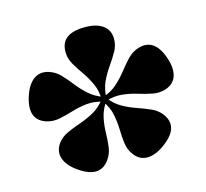

<svg xmlns="http://www.w3.org/2000/svg" viewBox="-85 -880 795 742"><g transform="rotate(-15 312.5 -509.0)"><path d="M324 -495.5H304.5Q304.5 -532.5 291.2 -561Q278 -589.5 260.8 -614Q243.5 -638.5 230.2 -661.8Q217 -685 217 -711Q217 -784 314 -784Q360 -784 385.8 -765.2Q411.5 -746.5 411.5 -711Q411.5 -685 398.2 -661.8Q385 -638.5 367.8 -614Q350.5 -589.5 337.2 -561Q324 -532.5 324 -495.5ZM317.5 -504 311 -486.5Q276 -498 244.2 -494.8Q212.5 -491.5 183.5 -482.5Q154.5 -473.5 127.5 -468.2Q100.5 -463 75.5 -471Q6.5 -494 36.5 -584.5Q51 -627.5 76.5 -645.5Q102 -663.5 136 -652.5Q161 -644.5 179.5 -625Q198 -605.5 216.5 -581.8Q235 -558 258.8 -536.8Q282.5 -515.5 317.5 -504ZM306.5 -500.5 322 -489.5Q300.5 -459.5 294 -428.8Q287.5 -398 287 -368.2Q286.5 -338.5 283 -312Q279.5 -285.5 264 -264.5Q222 -205.5 142.5 -261.5Q105.5 -288 95.8 -317.8Q86 -347.5 106 -376.5Q122 -397.5 146.8 -408.8Q171.5 -420 200.2 -429.8Q229 -439.5 256.8 -455Q284.5 -470.5 306.5 -500.5ZM306.5 -489.5 322 -500.5Q344 -470.5 372 -455Q400 -439.5 428.8 -429.8Q457.5 -420 482.2 -408.8Q507 -397.5 522.5 -376.5Q564.5 -317.5 486 -261.5Q449.5 -235 417.2 -235.2Q385 -235.5 364.5 -264.5Q349 -285.5 345.8 -312Q342.5 -338.5 341.8 -368.2Q341 -398 334.8 -428.8Q328.5 -459.5 306.5 -489.5ZM311 -504Q346.5 -515.5 370 -536.8Q393.5 -558 412 -581.8Q430.5 -605.5 449 -625Q467.5 -644.5 492.5 -652.5Q562 -674.5 592 -584Q606 -541.5 596.5 -512Q587 -482.5 553 -471Q528 -463 501 -468.2Q474 -473.5 445 -482.5Q416 -491.5 384.2 -494.8Q352.5 -498 317.5 -486.5Z"/></g></svg>

Font: Fraunces
Style: Regular
Weight: 900
Version: Version 1.000;[b76b70a41]